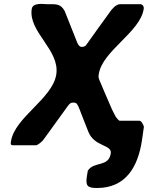

<svg xmlns="http://www.w3.org/2000/svg" viewBox="-20 -728 741 962"><path d="M415 157C408 204 419 214 466 214C611 214 671 107 691 -23L701 -93C699 -101 689 -123 679 -123H579C577 -123 565 -135 562 -140C559 -143 546 -171 541 -180C531 -202 487 -305 478 -327C473 -339 473 -345 475 -357C493 -474 682 -566 700 -683C702 -694 696 -707 682 -707H582C561 -707 540 -682 530 -667C511 -642 428 -525 410 -500C402 -494 397 -493 389 -493C374 -493 366 -516 362 -527C353 -549 313 -651 304 -673C283 -711 259 -707 216 -707C200 -707 144 -717 139 -683C121 -568 281 -478 262 -355C243 -233 54 -141 35 -20C33 -9 31 0 47 0H160C170 0 196 -24 197 -27L317 -193C330 -211 334 -214 349 -214C366 -214 369 -202 376 -187C380 -175 419 -78 423 -67C454 9 542 -5 535 41C524 111 451 79 420 127C419 131 416 152 415 157Z"/></svg>

Font: Asimov Print
Style: CIt
Weight: 500
Designer: Google
Version: Version 2.000980: 2014